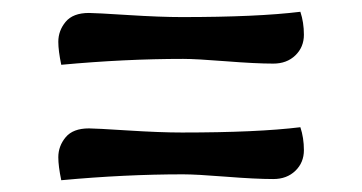

<svg xmlns="http://www.w3.org/2000/svg" viewBox="-20 -417 614 326"><path d="M444 -113Q414 -113 363.5 -117Q313 -121 291 -121Q192 -121 84 -111Q79 -135 79 -150Q79 -169 91.5 -184Q104 -199 131 -199Q142 -199 197 -195.5Q252 -192 289 -192Q417 -192 490 -201Q496 -183 496 -162Q496 -141 481.5 -127Q467 -113 444 -113ZM444 -309Q414 -309 363.5 -313Q313 -317 291 -317Q192 -317 84 -307Q79 -331 79 -346Q79 -365 91.5 -380Q104 -395 131 -395Q142 -395 197 -391.5Q252 -388 289 -388Q417 -388 490 -397Q496 -379 496 -358Q496 -337 481.5 -323Q467 -309 444 -309Z"/></svg>

Font: Overlock
Style: Bold Italic
Weight: 700
Version: Version 1.001